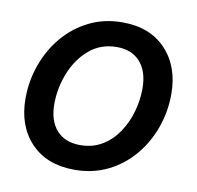

<svg xmlns="http://www.w3.org/2000/svg" viewBox="-66 -595 690 674"><g transform="rotate(10 279.5 -257.5)"><path d="M241.2 11.7Q142.1 11.7 85.4 -48.1Q28.8 -107.9 28.8 -205.1Q28.8 -268.1 49.6 -325.9Q70.3 -383.8 108.6 -429.2Q147 -474.6 200.2 -501Q253.4 -527.3 318.4 -527.3Q417 -527.3 473.6 -467Q530.3 -406.7 530.3 -308.6Q530.3 -246.6 509.8 -189Q489.3 -131.3 451.2 -86.2Q413.1 -41 359.9 -14.6Q306.6 11.7 241.2 11.7ZM245.6 -77.1Q290 -77.1 324 -97.7Q357.9 -118.2 380.9 -152.3Q403.8 -186.5 415.5 -227.8Q427.2 -269 427.2 -310.5Q427.2 -370.6 397.5 -404.5Q367.7 -438.5 314 -438.5Q256.3 -438.5 215.6 -403.6Q174.8 -368.7 153.3 -314.7Q131.8 -260.7 131.8 -203.6Q131.8 -144 161.6 -110.6Q191.4 -77.1 245.6 -77.1Z"/></g></svg>

Font: Inter Display Medium
Style: Italic
Weight: 500
Italic angle: -9.39999°
Designer: Rasmus Andersson
Foundry: rsms
Version: Version 4.000;git-a52131595